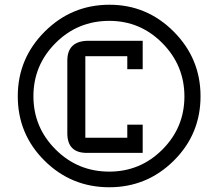

<svg xmlns="http://www.w3.org/2000/svg" viewBox="-20 -779 926 810"><path d="M826 -373Q826 -213 713 -101Q600 11 441 11Q281 11 168 -101Q55 -213 55 -373Q55 -532 168.5 -645.5Q282 -759 442 -759Q600 -759 713 -645.5Q826 -532 826 -373ZM441 -691Q308 -691 214.5 -597.5Q121 -504 121 -373Q121 -242 214.5 -148.5Q308 -55 441 -55Q572 -55 665 -148Q758 -241 758 -372Q758 -503 665 -597Q572 -691 441 -691ZM582 -253V-134H346Q264 -134 264 -217V-523Q264 -607 354 -607H582V-487H517V-542H340V-198H517V-253Z"/></svg>

Font: Kelly Slab
Style: Regular
Weight: 400
Designer: Denis Masharov
Foundry: Denis Masharov
Version: Version 1.001